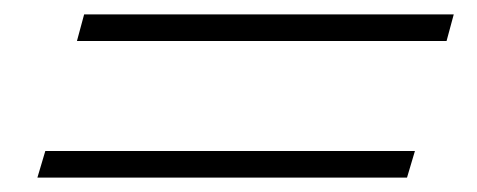

<svg xmlns="http://www.w3.org/2000/svg" viewBox="-20 -421 664 267"><path d="M557 -211 546 -174H32L43 -211ZM97 -401H611L601 -364H87Z"/></svg>

Font: Nyght Serif Italic
Style: Regular
Weight: 400
Italic angle: -16°
Designer: Maksym Kobuzan
Version: Version 0.410